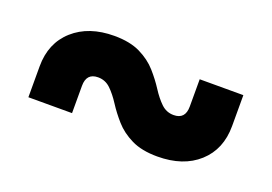

<svg xmlns="http://www.w3.org/2000/svg" viewBox="-51 -601 702 496"><g transform="rotate(20 300.0 -352.5)"><path d="M40 -255V-340Q40 -404 82.5 -442Q125 -480 195 -480Q238 -480 266.5 -466Q295 -452 313.5 -431Q332 -410 345.5 -389Q359 -368 373.5 -354Q388 -340 408 -340Q440 -340 440 -375V-450H560V-365Q560 -301 518 -263Q476 -225 405 -225Q362 -225 333.5 -239Q305 -253 286.5 -274Q268 -295 254.5 -316Q241 -337 226.5 -351Q212 -365 192 -365Q160 -365 160 -330V-255Z"/></g></svg>

Font: NKDuy Mono ExtraBold
Style: Regular
Weight: 800
Monospace: yes
Designer: NKDuy
Foundry: NKDuy
Version: Version 2.251; ttfautohint (v1.8.4.7-5d5b)